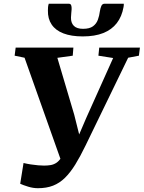

<svg xmlns="http://www.w3.org/2000/svg" viewBox="-20 -1000 775 1036"><path d="M184.5 15.5Q158.5 15.5 131.8 7.2Q105 -1 89 -8.5L107 -120.5Q125.5 -116 146.2 -112.8Q167 -109.5 186 -108Q205 -106.5 217.5 -106.5Q236.5 -106.5 253 -109.2Q269.5 -112 283.8 -121.2Q298 -130.5 310.8 -150Q323.5 -169.5 336 -203L317 -112L112.5 -688.5L59 -699.5L64.5 -743H376L372.5 -699.5L289.5 -688L380.5 -381L422 -215.5L379 -209L446 -365L590.5 -687L511 -699.5L515.5 -743H735L729.5 -699.5L671.5 -688.5L441.5 -214.5Q413 -155.5 386.2 -112.2Q359.5 -69 330.5 -40.5Q301.5 -12 266.2 1.8Q231 15.5 184.5 15.5ZM350 -980Q361 -980 364 -971.8Q367 -963.5 366.5 -951Q366 -941.5 364.5 -927.8Q363 -914 363 -905Q362.5 -876.5 378.5 -860.5Q394.5 -844.5 428 -844.5Q463 -844.5 481.5 -858Q500 -871.5 508 -893.2Q516 -915 519 -939.5Q521.5 -955.5 526.8 -967.8Q532 -980 545 -980H648Q648 -975.5 647.8 -971Q647.5 -966.5 646.5 -961.5Q637.5 -910.5 610.2 -875.2Q583 -840 537.5 -821.8Q492 -803.5 426.5 -803.5Q364.5 -803.5 322.2 -819.8Q280 -836 258.8 -867.5Q237.5 -899 238.5 -943.5Q238.5 -952.5 239.2 -961.5Q240 -970.5 243 -980Z"/></svg>

Font: Merriweather 48pt ExtraBold
Style: Italic
Weight: 800
Italic angle: -7.8°
Version: Version 2.101